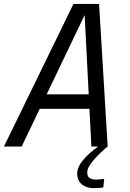

<svg xmlns="http://www.w3.org/2000/svg" viewBox="-38 -760 673 996"><path d="M-17.5 0 343 -739.5H476L520.5 0H436L401 -684H402L74.5 0ZM130.5 -195.5 144.5 -270.5H474L460 -195.5ZM502.5 167.5 498 212.5Q488.5 214 475.8 215Q463 216 451 216Q424.5 216 404.5 207.2Q384.5 198.5 373.5 181.8Q362.5 165 362.5 140.5Q362.5 113.5 380.5 87.2Q398.5 61 423.8 38.2Q449 15.5 471.5 0H520.5Q505.5 12 487.5 28.8Q469.5 45.5 452.8 64.2Q436 83 425.2 101.2Q414.5 119.5 414.5 134.5Q414.5 154.5 426.5 163Q438.5 171.5 461.5 171.5Q471.5 171.5 482.8 170.2Q494 169 502.5 167.5Z"/></svg>

Font: Epilogue
Style: Italic
Weight: 400
Italic angle: -12°
Designer: Tyler Finck
Foundry: Etcetera Type Co
Version: Version 2.112